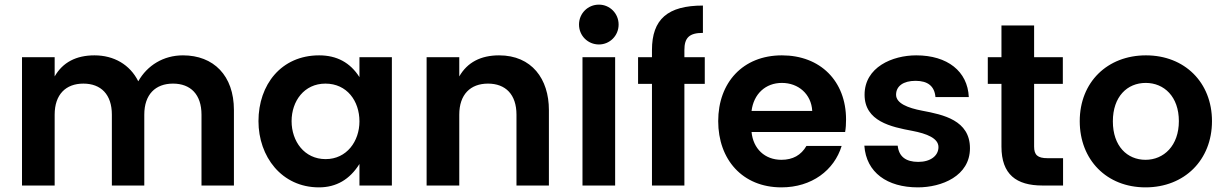

<svg xmlns="http://www.w3.org/2000/svg" viewBox="-20 -801 5290 829"><path d="M75 -554V0H216V-306C216 -393 264 -440 340 -440C416 -440 463 -393 463 -306V0H603V-306C603 -393 651 -440 727 -440C803 -440 850 -393 850 -306V0H990V-326C990 -475 902 -562 770 -562C686 -562 616 -519 577 -450C541 -522 472 -562 388 -562C309 -562 251 -532 216 -471V-554Z M1386 -114C1294 -114 1239 -191 1239 -278C1239 -364 1293 -440 1385 -440C1478 -440 1532 -365 1532 -277C1532 -191 1477 -114 1386 -114ZM1532 -468C1492 -531 1434 -562 1358 -562C1194 -562 1096 -435 1096 -278C1096 -125 1196 8 1357 8C1432 8 1490 -26 1532 -93V0H1672V-554H1532Z M1822 -554V0H1963V-306C1963 -393 2011 -440 2087 -440C2163 -440 2210 -393 2210 -306V0H2350V-326C2350 -460 2276 -562 2135 -562C2056 -562 1998 -532 1963 -471V-554Z M2651 -695C2651 -743 2613 -781 2566 -781C2518 -781 2480 -743 2480 -695C2480 -647 2518 -609 2566 -609C2613 -609 2651 -647 2651 -695ZM2636 0V-554H2495V0Z M2935 -554V-585C2935 -638 2956 -659 3015 -659V-777C2863 -777 2795 -718 2795 -585V-554H2735V-439H2795V0H2935V-439H3023V-554Z M3225 -322C3234 -395 3285 -443 3356 -443C3427 -443 3483 -395 3487 -322ZM3354 8C3485 8 3582 -66 3614 -171H3462C3439 -131 3403 -111 3354 -111C3282 -111 3232 -159 3225 -231H3629C3632 -248 3633 -266 3633 -285C3633 -451 3522 -562 3356 -562C3187 -562 3081 -444 3081 -278C3081 -113 3185 8 3354 8Z M3713 -392C3713 -277 3828 -253 3919 -236C3982 -224 4032 -204 4032 -166C4032 -128 3997 -102 3945 -102C3891 -102 3861 -125 3856 -172H3712C3720 -56 3811 8 3943 8C4046 8 4168 -41 4168 -161C4168 -282 4052 -306 3962 -323C3899 -335 3849 -355 3849 -392C3849 -429 3880 -452 3933 -452C3986 -452 4015 -429 4019 -382H4163C4158 -493 4071 -562 3936 -562C3833 -562 3713 -511 3713 -392Z M4503 -118C4460 -118 4445 -132 4445 -168V-439H4569V-554H4445V-691H4304V-554H4245V-439H4304V-168C4304 -48 4368 0 4481 0H4570V-118Z M4926 -111C4847 -111 4785 -170 4785 -277C4785 -384 4847 -443 4927 -443C5006 -443 5070 -384 5070 -278C5070 -172 5005 -111 4926 -111ZM4926 8C5094 8 5213 -110 5213 -278C5213 -445 5095 -562 4928 -562C4761 -562 4642 -446 4642 -278C4642 -111 4758 8 4926 8Z"/></svg>

Font: Matrixport Bold
Style: Regular
Weight: 600
Designer: Ninad Kale (Devanagari), Jonny Pinhorn (Latin)
Foundry: Indian Type Foundry
Version: Version 2.000;PS 1.0;hotconv 1.0.79;makeotf.lib2.5.61930; tt